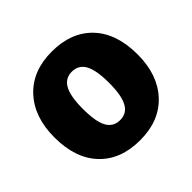

<svg xmlns="http://www.w3.org/2000/svg" viewBox="-144 -702 872 872"><g transform="rotate(-45 292.0 -266.5)"><path d="M292 -551Q417 -551 488 -476Q559 -401 559 -266Q559 -136 487.5 -59Q416 18 292 18Q167 18 96 -57Q25 -132 25 -267Q25 -397 96.5 -474Q168 -551 292 -551ZM208 -267Q208 -184 228.5 -147.5Q249 -111 292 -111Q335 -111 355.5 -148.5Q376 -186 376 -266Q376 -348 355.5 -385Q335 -422 292 -422Q249 -422 228.5 -384.5Q208 -347 208 -267Z"/></g></svg>

Font: FiraGO ExtraBold
Style: Regular
Weight: 800
Designer: bBox Type
Foundry: bBox Type GmbH
Version: Version 1.001;PS 001.001;hotconv 1.0.88;makeotf.lib2.5.64775